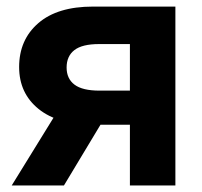

<svg xmlns="http://www.w3.org/2000/svg" viewBox="-20 -566 618 586"><path d="M515.3 0H376.5V-431.5H282.4Q230.8 -431.5 207.1 -413.1Q183.3 -394.7 183.3 -359.9Q183.3 -325.8 207.5 -307.6Q231.6 -289.4 283.6 -289.4H434.4V-185.3H267.4Q157.4 -185.3 97.9 -233.3Q38.4 -281.3 38.4 -361.4Q38.4 -444.7 96.9 -495.3Q155.3 -545.9 263.5 -545.9H515.3ZM175.2 0H15.8L170 -250H325.6Z"/></svg>

Font: Adwaita Sans
Style: Regular
Weight: 400
Designer: Rasmus Andersson
Foundry: rsms
Version: Version 4.001;git-9221beed3